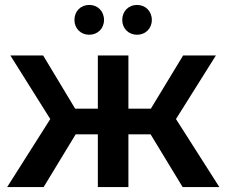

<svg xmlns="http://www.w3.org/2000/svg" viewBox="-20 -759 919 779"><path d="M342 -618C376 -618 402 -643 402 -678C402 -714 376 -739 342 -739C308 -739 282 -714 282 -678C282 -643 308 -618 342 -618ZM536 -618C570 -618 596 -643 596 -678C596 -714 570 -739 536 -739C502 -739 476 -714 476 -678C476 -643 502 -618 536 -618ZM591 -214 721 0H870L694 -276L856 -534H723L592 -318H501V-534H377V-318H285L155 -534H22L184 -276L9 0H157L287 -214H377V0H501V-214Z"/></svg>

Font: Talent
Style: Bold
Weight: 600
Designer: Mike Powis
Version: Version 1.001;hotconv 1.0.109;makeotfexe 2.5.65596